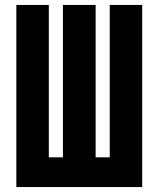

<svg xmlns="http://www.w3.org/2000/svg" viewBox="-20 -755 640 775"><path d="M46 0V-735H177V-120H234V-735H366V-120H423V-735H554V0Z"/></svg>

Font: Iosevka Custom Heavy Extended
Style: Regular
Weight: 900
Width: 7
Monospace: yes
Designer: Belleve Invis
Foundry: Belleve Invis
Version: Version 11.2.4; ttfautohint (v1.8.4)